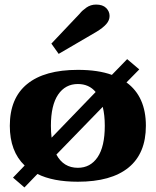

<svg xmlns="http://www.w3.org/2000/svg" viewBox="-20 -786 682 841"><path d="M237 -550 205 -595 330 -727Q339 -739 358 -752.5Q377 -766 401 -766Q430 -766 445 -751Q460 -736 460 -716Q460 -697 445.5 -680.5Q431 -664 403 -647ZM619 -235Q619 -114 543 -52Q467 10 321 10Q212 10 144 -24L87 35L37 -8L88 -61Q23 -123 23 -235Q23 -356 99 -418Q175 -480 321 -480Q410 -480 470 -458L537 -527L590 -482L534 -425Q619 -363 619 -235ZM206 -183 399 -383Q370 -418 321 -418Q266 -418 234.5 -371.5Q203 -325 203 -235Q203 -207 206 -183ZM439 -235Q439 -282 430 -318L227 -109Q258 -51 321 -51Q376 -51 407.5 -97.5Q439 -144 439 -235Z"/></svg>

Font: Taviraj
Style: Bold
Weight: 700
Designer: Katatrad Team
Foundry: CadsonDemak
Version: Version 1.001